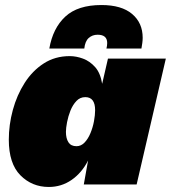

<svg xmlns="http://www.w3.org/2000/svg" viewBox="-20 -733 679 763"><path d="M174 10Q107 10 61 -36.5Q15 -83 15 -178Q15 -237 31 -296Q47 -355 78 -403.5Q109 -452 154 -481Q199 -510 257 -510Q283 -510 310 -500Q337 -490 358 -466.5Q379 -443 386 -400L409 -500H639L523 0H313L330 -95Q305 -46 264.5 -18Q224 10 174 10ZM284 -152Q302 -152 316 -166.5Q330 -181 339.5 -204Q349 -227 353.5 -251.5Q358 -276 358 -295Q358 -347 319 -347Q298 -347 283.5 -331.5Q269 -316 260 -293.5Q251 -271 246.5 -247.5Q242 -224 242 -209Q242 -183 252 -167.5Q262 -152 284 -152ZM176 -540Q190 -621 239.5 -667Q289 -713 383 -713Q463 -713 505 -677.5Q547 -642 547 -583Q547 -573 545.5 -562Q544 -551 542 -540H403Q406 -552 406 -562Q406 -595 368 -595Q347 -595 332.5 -582Q318 -569 315 -540Z"/></svg>

Font: Work Sans Black
Style: Italic
Weight: 900
Italic angle: -13°
Designer: Wei Huang
Foundry: Wei Huang
Version: Version 2.009; ttfautohint (v1.8.3)